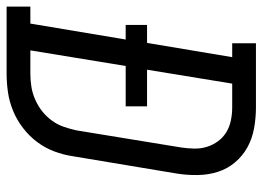

<svg xmlns="http://www.w3.org/2000/svg" viewBox="-150 -650 775 566"><g transform="rotate(90 237.0 -367.5)"><path d="M-26 0V-70H24L71 -351H28V-414H81L123 -665H82V-735H271Q302 -735 332.5 -729.5Q363 -724 388.5 -710Q414 -696 433 -673.5Q452 -651 461 -623Q470 -595 470.5 -563.5Q471 -532 466 -501L415 -195Q411 -168 401 -141Q391 -114 373.5 -90.5Q356 -67 332 -48.5Q308 -30 281 -19Q254 -8 226.5 -4Q199 0 172 0ZM172 -70Q191 -70 210 -73Q229 -76 247.5 -84Q266 -92 282 -104.5Q298 -117 310 -133.5Q322 -150 328.5 -169Q335 -188 339 -207L389 -513Q392 -532 392.5 -552Q393 -572 387.5 -590Q382 -608 371 -623Q360 -638 344.5 -647.5Q329 -657 310 -661Q291 -665 271 -665H201L160 -414H268V-351H149L103 -70Z"/></g></svg>

Font: Iosevka Slab Oblique
Style: Regular
Weight: 400
Italic angle: -9°
Monospace: yes
Designer: Belleve Invis
Foundry: Belleve Invis
Version: Version 11.1.1; ttfautohint (v1.8.3)